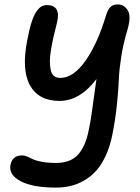

<svg xmlns="http://www.w3.org/2000/svg" viewBox="-20 -619 627 860"><path d="M230 221.2Q125 221.2 71.5 192.1Q18.1 163.1 26.9 120.1Q35.2 77.1 78.1 77.1Q90.3 77.1 103 82.5Q115.7 87.9 127.2 94Q138.7 100.1 166 105.5Q193.4 110.8 231.9 110.8Q295.9 110.8 329.6 73.5Q363.3 36.1 377 -34.2Q384.3 -68.4 389.4 -102.8Q394.5 -137.2 400.6 -183.1Q406.7 -229 412.1 -265.1Q338.4 -167 246.1 -167Q153.3 -167 114.5 -236.3Q75.7 -305.7 102.1 -439Q110.8 -486.3 121.1 -518.3Q131.3 -550.3 142.8 -566.9Q154.3 -583.5 165.3 -589.8Q176.3 -596.2 189.9 -596.2Q254.9 -596.2 234.9 -516.1Q225.6 -480 219.5 -452.9Q213.4 -425.8 208.3 -395.5Q203.1 -365.2 203.4 -344.2Q203.6 -323.2 207.3 -305.4Q210.9 -287.6 221.9 -278.8Q232.9 -270 250 -270Q309.1 -270 363.3 -347.4Q417.5 -424.8 455.1 -550.8Q463.9 -578.1 475.6 -588.6Q487.3 -599.1 506.8 -599.1Q519.5 -599.1 530.5 -593.8Q541.5 -588.4 550.5 -575.4Q559.6 -562.5 560.1 -541.5Q560.5 -520.5 551.8 -488.8Q532.2 -424.3 522.9 -364.3Q513.7 -304.2 512.2 -262Q510.7 -219.7 503.9 -152.1Q497.1 -84.5 482.9 -14.2Q472.2 38.6 453.1 79.3Q434.1 120.1 410.2 146.5Q386.2 172.9 356.2 189.9Q326.2 207 295.4 214.1Q264.6 221.2 230 221.2Z"/></svg>

Font: Shantell Sans Irregular Bouncy
Style: Italic
Weight: 500
Italic angle: -11.31°
Designer: Stephen Nixon, Anya Danilova, Shantell Martin
Foundry: Arrow Type
Version: Version 1.006;[9816181b4]